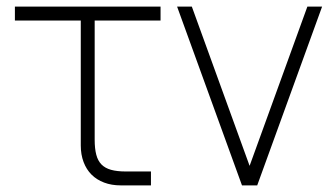

<svg xmlns="http://www.w3.org/2000/svg" viewBox="-20 -560 1013 580"><path d="M25 -540H465V-498H266V-138Q266 -111 270.8 -92.8Q275.5 -74.5 286.5 -63.2Q297.5 -52 315.5 -47Q333.5 -42 360 -42H436V0H344.5Q317 0 294.5 -8.5Q272 -17 256.5 -32.5Q241 -48 232.5 -70.5Q224 -93 224 -120.5V-498H25Z M711 0 515 -540H559.5L734 -59L908.5 -540H953L757 0Z"/></svg>

Font: Vela Sans ExtLt
Style: Regular
Weight: 200
Designer: Principal design: Mikhail Sharanda - project Manrope.
Design modification: Ravid Balaliev
Foundry: Mikhail Sharanda
Version: Version 1.001